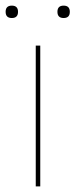

<svg xmlns="http://www.w3.org/2000/svg" viewBox="-57 -662 268 682"><path d="M86 -500V0H70V-500ZM-15 -642Q7 -642 7 -620Q7 -598 -15 -598Q-37 -598 -37 -620Q-37 -642 -15 -642ZM169 -642Q191 -642 191 -620Q191 -598 169 -598Q147 -598 147 -620Q147 -642 169 -642Z"/></svg>

Font: Prodigy Sans Thin
Style: Regular
Weight: 100
Designer: Wei Huang
Foundry: Wei Huang
Version: Version 1.003; ttfautohint (v1.8.3)